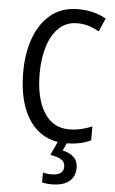

<svg xmlns="http://www.w3.org/2000/svg" viewBox="-63 -767 628 1048"><g transform="rotate(5 251.0 -242.5)"><path d="M325 -648Q264 -648 223.5 -609Q183 -570 163 -504Q143 -438 143 -357Q143 -222 191.5 -144.5Q240 -67 329 -67Q363 -67 394.5 -74.5Q426 -82 455 -94V-18Q398 10 318 10Q234 10 174.5 -34.5Q115 -79 84 -161Q53 -243 53 -358Q53 -461 83.5 -544.5Q114 -628 174 -676.5Q234 -725 324 -725Q408 -725 476 -687L444 -614Q418 -629 388.5 -638.5Q359 -648 325 -648ZM389 138Q389 187 356 213.5Q323 240 262 240Q227 240 208 234V180Q228 186 254 186Q321 186 321 138Q321 112 299 99Q277 86 240 81L277 0H328L305 51Q344 59 366.5 80.5Q389 102 389 138Z"/></g></svg>

Font: Noto Sans Devanagari Condensed
Style: Regular
Weight: 400
Width: 3
Designer: Jelle Bosma - Monotype Design Team
Foundry: Monotype Imaging Inc.
Version: Version 2.004; ttfautohint (v1.8.4.7-5d5b)